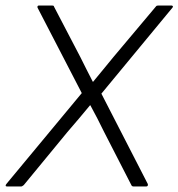

<svg xmlns="http://www.w3.org/2000/svg" viewBox="-41 -675 646 695"><path d="M-15 0Q-20 0 -20.5 -2.5Q-21 -5 -18 -9L255 -338L95 -647Q94 -650 95 -652.5Q96 -655 100 -655H147Q150 -655 152 -654.5Q154 -654 155 -650L250 -468Q261 -445 272.5 -423Q284 -401 295 -379H296Q315 -402 333.5 -424.5Q352 -447 370 -469L523 -651Q525 -654 527.5 -654.5Q530 -655 533 -655H580Q583 -655 584.5 -652.5Q586 -650 583 -647L326 -336L494 -9Q495 -5 493.5 -2.5Q492 0 488 0H443Q440 0 438 -1Q436 -2 435 -4L336 -197Q324 -222 311.5 -246Q299 -270 286 -294H285Q265 -270 244.5 -245.5Q224 -221 203 -197L45 -5Q42 -3 40 -1.5Q38 0 35 0Z"/></svg>

Font: Sofia Sans Light
Style: Italic
Weight: 300
Italic angle: -9°
Version: Version 4.100-B